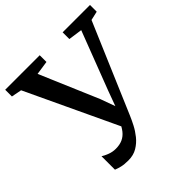

<svg xmlns="http://www.w3.org/2000/svg" viewBox="-213 -894 1060 1060"><g transform="rotate(-45 317.0 -364.5)"><path d="M192 14Q160 14 139.5 9Q119 4 103 -2.5V-107.5Q116.5 -98.5 139.8 -89.5Q163 -80.5 188 -80.5Q219 -80.5 241.5 -90.8Q264 -101 280.8 -122.2Q297.5 -143.5 311 -175.5L310 -119L46.5 -679L-13.5 -690.5V-743H256V-690.5L175 -678.5L321.5 -335L371 -198L334 -198.5L384.5 -336L516 -679L435 -690.5V-743H648.5V-690.5L596 -678.5L372.5 -154.5Q363 -132 348.2 -103.2Q333.5 -74.5 312.2 -48Q291 -21.5 261.5 -3.8Q232 14 192 14Z"/></g></svg>

Font: Merriweather Medium
Style: Regular
Weight: 500
Version: Version 2.100